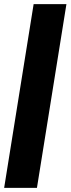

<svg xmlns="http://www.w3.org/2000/svg" viewBox="-24 -725 340 925"><path d="M-4 180 138 -705H296L154 180Z"/></svg>

Font: Nunito Sans 10pt Condensed Black
Style: Italic
Weight: 900
Width: 3
Italic angle: -9°
Designer: Vernon Adams
Foundry: Vernon Adams
Version: Version 3.101;gftools[0.9.27]